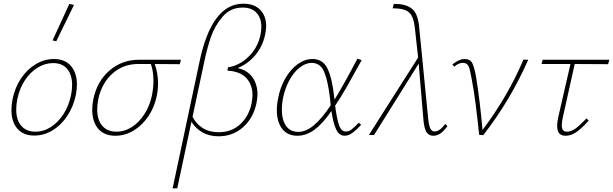

<svg xmlns="http://www.w3.org/2000/svg" viewBox="-20 -732 3324 1041"><path d="M42 -135Q42 -163 48 -194Q61 -258 94.5 -307.5Q128 -357 174.5 -384.5Q221 -412 272 -412Q332 -412 364.5 -374.5Q397 -337 397 -274Q397 -246 391 -216Q378 -154 345 -104Q312 -54 265.5 -25.5Q219 3 166 3Q107 3 74.5 -34Q42 -71 42 -135ZM365 -216Q371 -245 371 -271Q371 -326 344.5 -358Q318 -390 268 -390Q225 -390 185 -366Q145 -342 115.5 -297.5Q86 -253 74 -195Q68 -165 68 -138Q68 -81 95.5 -49.5Q123 -18 172 -18Q217 -18 257 -44Q297 -70 325.5 -115.5Q354 -161 365 -216ZM265 -513 356 -711 381 -705 285 -508Z M955 -384Q862 -384 819 -385Q837 -333 837 -281Q837 -247 830 -212Q818 -152 785 -102.5Q752 -53 705 -24.5Q658 4 605 4Q545 4 512.5 -34Q480 -72 480 -137Q480 -164 486 -194Q506 -291 573.5 -349.5Q641 -408 733 -408H961ZM812 -292Q812 -346 798 -385H728Q648 -385 590 -333.5Q532 -282 513 -195Q507 -165 507 -139Q507 -82 534.5 -50Q562 -18 611 -18Q656 -18 696 -44Q736 -70 764.5 -115.5Q793 -161 804 -216Q812 -258 812 -292Z M1268 -363Q1322 -351 1349 -312.5Q1376 -274 1376 -221Q1376 -196 1370 -170Q1353 -91 1297.5 -42Q1242 7 1165 7Q1114 7 1076.5 -15Q1039 -37 1018 -72L941 289H916L1061 -394Q1127 -712 1299 -712Q1358 -712 1390.5 -679Q1423 -646 1423 -590Q1423 -568 1417 -542Q1403 -478 1362.5 -431Q1322 -384 1268 -363ZM1392 -542Q1397 -567 1397 -586Q1397 -635 1370.5 -663Q1344 -691 1295 -691Q1229 -691 1186 -640.5Q1143 -590 1122.5 -528.5Q1102 -467 1087 -395L1024 -99Q1042 -62 1078 -38.5Q1114 -15 1166 -15Q1235 -15 1282 -58Q1329 -101 1344 -171Q1349 -198 1349 -216Q1349 -273 1315.5 -309Q1282 -345 1213 -349L1216 -367Q1277 -376 1327 -424Q1377 -472 1392 -542Z M1926 -67 1938 -55Q1913 -28 1891.5 -12Q1870 4 1849 4Q1818 4 1802 -31.5Q1786 -67 1777 -130Q1730 -62 1685.5 -29Q1641 4 1592 4Q1539 4 1510 -33.5Q1481 -71 1481 -135Q1481 -167 1488 -199Q1499 -259 1527.5 -308Q1556 -357 1594.5 -384.5Q1633 -412 1674 -412Q1731 -412 1756 -359.5Q1781 -307 1792 -206L1794 -192Q1846 -277 1918 -414L1941 -406Q1892 -317 1859.5 -260Q1827 -203 1797 -159Q1806 -89 1818 -54Q1830 -19 1855 -19Q1872 -19 1885.5 -29.5Q1899 -40 1926 -67ZM1773 -161 1769 -200Q1758 -294 1737.5 -342.5Q1717 -391 1670 -391Q1637 -391 1605 -366Q1573 -341 1549 -297Q1525 -253 1514 -198Q1508 -167 1508 -138Q1508 -83 1530.5 -50Q1553 -17 1597 -17Q1639 -17 1681.5 -52.5Q1724 -88 1773 -161Z M2406 -48Q2386 -21 2368 -8.5Q2350 4 2329 4Q2305 4 2292.5 -15.5Q2280 -35 2276 -80L2250 -387L2008 0H1980L2247 -420L2230 -575Q2224 -637 2202.5 -660Q2181 -683 2135 -686L2109 -687L2115 -711L2140 -710Q2193 -706 2220 -678.5Q2247 -651 2253 -582L2302 -84Q2306 -49 2314 -34Q2322 -19 2336 -19Q2364 -19 2394 -60Z M2844 -408Q2746 -186 2600 1L2578 -1Q2567 -104 2558 -174Q2549 -244 2537 -306Q2530 -343 2525.5 -359.5Q2521 -376 2512.5 -383.5Q2504 -391 2489 -391Q2465 -391 2443 -370L2433 -383Q2449 -396 2466.5 -404Q2484 -412 2500 -412Q2529 -412 2540.5 -390Q2552 -368 2562 -310Q2583 -180 2596 -27Q2735 -212 2818 -409Z M3033 -102Q3026 -73 3026 -53Q3026 -34 3033 -26Q3040 -18 3054 -18Q3077 -18 3101 -35.5Q3125 -53 3160 -90L3172 -78Q3136 -38 3106.5 -17Q3077 4 3048 4Q3023 4 3012 -9Q3001 -22 3001 -48Q3001 -73 3008 -102L3073 -385H2916L2922 -408H3284L3277 -384L3096 -385Z"/></svg>

Font: Ysabeau Extralight
Style: Italic
Weight: 200
Italic angle: -12°
Designer: Christian Thalmann (Catharsis Fonts)
Version: Version 0.003